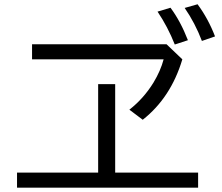

<svg xmlns="http://www.w3.org/2000/svg" viewBox="-20 -887 1030 892"><path d="M436 -496.1H515.1V-85H900.4V-15.1H59.1V-85H436ZM128.9 -681.2H753.9L827.1 -611.3Q773.9 -433.6 643.1 -330.6L581.1 -377.4Q647.9 -429.7 693.4 -503.9Q726.1 -558.1 740.2 -611.3H128.9ZM792 -680.2Q759.3 -762.7 711.9 -833L772 -851.1Q818.4 -789.1 853 -700.2ZM918 -696.8Q886.2 -780.3 837.9 -850.1L897.9 -867.2Q947.3 -800.3 979 -717.8Z"/></svg>

Font: FORM UDPGothic
Style: Regular
Weight: 400
Foundry: Pronama LLC
Version: Version 1.05101